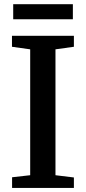

<svg xmlns="http://www.w3.org/2000/svg" viewBox="-20 -918 420 938"><path d="M127.5 -62V-677L38.5 -689.5V-743H341V-689.5L251 -677V-62L341 -51V0H39V-52ZM336 -897.5V-824H44.5V-897.5Z"/></svg>

Font: Merriweather 24pt SemiBold
Style: Regular
Weight: 600
Designer: Eben Sorkin
Foundry: Eben Sorkin
Version: Version 2.100